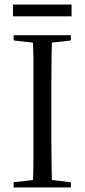

<svg xmlns="http://www.w3.org/2000/svg" viewBox="-20 -825 373 845"><path d="M40 0H292V-23L180 -36H153L40 -23ZM124 0H209Q208 -44 207 -97Q206 -149 206 -206V-314V-360V-467Q206 -522 207 -575Q208 -627 209 -670H124Q126 -627 127 -575Q127 -522 127 -467V-360V-314V-206Q127 -149 127 -96Q126 -43 124 0ZM40 -647 153 -634H180L292 -647V-670H40ZM37 -753H295V-805H37Z"/></svg>

Font: Source Serif 4 48pt
Style: Regular
Weight: 400
Designer: Frank Grie√ühammer
Foundry: Adobe Systems Incorporated
Version: Version 4.004;hotconv 1.0.116;makeotfexe 2.5.65601